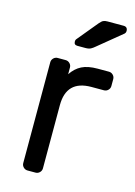

<svg xmlns="http://www.w3.org/2000/svg" viewBox="-113 -796 604 857"><g transform="rotate(15 189.0 -367.5)"><path d="M75 0ZM339 -520Q350 -520 358 -512Q366 -504 366 -493V-461Q366 -450 358 -442Q350 -434 339 -434H281Q166 -434 166 -319V-27Q166 -16 158 -8Q150 0 139 0H102Q91 0 83 -8Q75 -16 75 -27V-493Q75 -504 83 -512Q91 -520 102 -520H139Q150 -520 158 -512Q166 -504 166 -493V-462Q186 -492 214 -506Q242 -520 287 -520ZM238 -716Q249 -729 256.5 -732Q264 -735 275 -735H349Q368 -735 368 -715Q368 -708 363 -703L252 -612Q244 -605 235 -600Q226 -595 210 -595H173Q157 -595 157 -611Q157 -619 162 -624Z"/></g></svg>

Font: Rubik
Style: Regular
Weight: 400
Designer: Hubert & Fischer
Foundry: Hubert & Fischer
Version: Version 1.002; ttfautohint (v1.6)